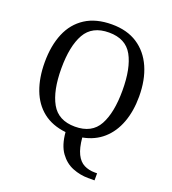

<svg xmlns="http://www.w3.org/2000/svg" viewBox="-167 -849 1075 1202"><g transform="rotate(20 371.0 -247.5)"><path d="M559 230Q506 230 455.5 210Q405 190 370 141.5Q335 93 328 8Q237 -2 176.5 -49.5Q116 -97 86 -176.5Q56 -256 56 -359Q56 -470 90.5 -552Q125 -634 195.5 -679.5Q266 -725 372 -725Q473 -725 542.5 -679.5Q612 -634 648.5 -551.5Q685 -469 685 -358Q685 -261 656.5 -184.5Q628 -108 573 -59.5Q518 -11 438 4Q444 72 463.5 111.5Q483 151 514.5 167Q546 183 586 183H602V230ZM371 -44Q483 -44 528.5 -127Q574 -210 574 -358Q574 -507 528.5 -589Q483 -671 372 -671Q260 -671 213.5 -589Q167 -507 167 -358Q167 -210 213.5 -127Q260 -44 371 -44Z"/></g></svg>

Font: Noto Serif Oriya
Style: Regular
Weight: 400
Designer: David Williams
Foundry: Google LLC, David Williams
Version: Version 1.051; ttfautohint (v1.8.4.7-5d5b)